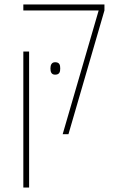

<svg xmlns="http://www.w3.org/2000/svg" viewBox="-20 -604 530 864"><path d="M262 0H288L450 -557V-584H85V-557H424ZM85 240H111V-372H85ZM207 -296C207 -281 211 -268 228 -268C248 -268 251 -281 251 -296C251 -311 248 -324 228 -324C212 -324 207 -311 207 -296Z"/></svg>

Font: Noto Sans Hebrew Condensed Thin
Style: Regular
Weight: 100
Width: 3
Designer: Monotype Design Team
Foundry: Monotype Imaging Inc.
Version: Version 2.004